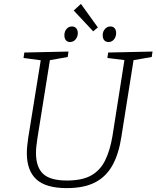

<svg xmlns="http://www.w3.org/2000/svg" viewBox="-20 -960 804 987"><path d="M536 -690 764 -695 760 -667 657 -649 668 -660 604 -257Q591 -171 559 -112Q527 -53 470 -23Q413 7 323 7Q216 7 167 -38Q118 -83 118 -173Q118 -191 120 -210.5Q122 -230 125 -251L191 -660L198 -649L101 -662L105 -690L332 -695L328 -667L227 -649L238 -660L172 -247Q169 -227 167 -208.5Q165 -190 165 -174Q165 -101 201.5 -66.5Q238 -32 324 -32Q403 -32 449.5 -58.5Q496 -85 521 -136.5Q546 -188 558 -260L621 -660L629 -650L532 -662ZM340 -744Q327 -744 319 -753Q311 -762 311 -779Q311 -798 322 -811Q333 -824 350 -824Q364 -824 372 -814.5Q380 -805 380 -790Q380 -771 368.5 -757.5Q357 -744 340 -744ZM538 -744Q524 -744 516 -753Q508 -762 508 -779Q508 -798 519.5 -811Q531 -824 547 -824Q562 -824 569.5 -814.5Q577 -805 577 -790Q577 -771 566 -757.5Q555 -744 538 -744ZM459 -799 359 -906 396 -940 483 -819Z"/></svg>

Font: Bitter Thin Light
Style: Italic
Weight: 300
Italic angle: -9°
Version: Version 2.002